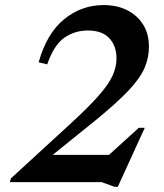

<svg xmlns="http://www.w3.org/2000/svg" viewBox="-20 -702 632 740"><path d="M162 -454 129 -462Q160.5 -574 227.5 -628.2Q294.5 -682.5 379.5 -682.5Q456.5 -682.5 505.2 -638.8Q554 -595 554 -522.5Q554 -479 537 -439.8Q520 -400.5 475.5 -353.2Q431 -306 348.5 -238.5L183 -105H400L515 -209.5H538L434 18H421.5L372 0H18L22 -14.5L245 -219Q320 -287.5 359.8 -332.8Q399.5 -378 414.2 -411.2Q429 -444.5 429 -476Q429 -525.5 401 -555Q373 -584.5 319 -584.5Q267.5 -584.5 227.5 -556.2Q187.5 -528 162 -454Z"/></svg>

Font: Newsreader Text SemiBold
Style: Italic
Weight: 600
Italic angle: -17°
Designer: Hugues Gentile
Foundry: Production Type
Version: Version 1.001